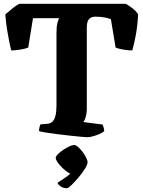

<svg xmlns="http://www.w3.org/2000/svg" viewBox="-20 -724 757 1013"><path d="M439 0Q432 0 407 -2.5Q382 -5 348 -8.5Q314 -12 280 -16.5Q246 -21 220.5 -25Q195 -29 186 -32Q186 -43 188.5 -53.5Q191 -64 194 -68L232 -71Q248 -73 258 -83.5Q268 -94 273 -115Q278 -136 278 -168V-546Q278 -585 283 -603Q288 -621 292 -628H154L129 -473Q115 -467 88 -462.5Q61 -458 39 -458Q35 -474 29 -503Q23 -532 17 -569.5Q11 -607 8 -648Q23 -661 45 -679Q67 -697 82 -704H644Q661 -694 680 -679.5Q699 -665 709 -648Q705 -583 696 -536Q687 -489 678 -458Q656 -458 630 -462.5Q604 -467 590 -473L565 -623Q555 -627 534 -631.5Q513 -636 482 -636Q467 -636 456.5 -629Q446 -622 442 -609.5Q438 -597 438 -580V-145Q437 -122 431.5 -104.5Q426 -87 420 -80L521 -67Q523 -63 526 -54Q529 -45 530 -32Q514 -19 485.5 -9.5Q457 0 439 0ZM334 269Q313 269 300.5 260Q288 251 283 241Q306 226 331 208.5Q356 191 371 170L366 196Q355 196 339.5 186Q324 176 309 161.5Q294 147 284 132.5Q274 118 274 109Q274 101 285.5 89.5Q297 78 313 67Q329 56 345.5 48.5Q362 41 371 41Q380 41 392 51.5Q404 62 415.5 77Q427 92 434.5 107.5Q442 123 442 132Q442 144 428 166.5Q414 189 394 212.5Q374 236 357 252.5Q340 269 334 269Z"/></svg>

Font: Texturina Medium 12pt ExtraBold
Style: Regular
Weight: 800
Version: Version 1.002